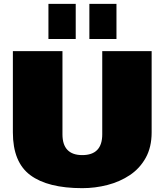

<svg xmlns="http://www.w3.org/2000/svg" viewBox="-20 -966 857 999"><path d="M408 13Q229 13 138 -54.5Q47 -122 47 -277V-700H305V-267Q305 -213 331 -186Q357 -159 408 -159Q512 -159 512 -267V-700H769V-277Q769 -200 738 -144.5Q707 -89 655 -54.5Q603 -20 539 -3.5Q475 13 408 13ZM374 -946V-763H232V-946ZM586 -946V-763H445V-946Z"/></svg>

Font: Pathway Extreme 28pt Black
Style: Regular
Weight: 900
Designer: Eduardo Rodriguez Tunni
Foundry: Eduardo Rodriguez Tunni
Version: Version 1.001;gftools[0.9.26]